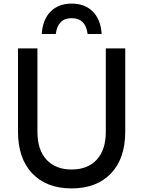

<svg xmlns="http://www.w3.org/2000/svg" viewBox="-20 -1034 796 1067"><path d="M80 -302V-765H188V-301Q188 -201 238.5 -146.5Q289 -92 378 -92Q467 -92 517.5 -146.5Q568 -201 568 -301V-765H676V-302Q676 -153 596.5 -70Q517 13 378 13Q239 13 159.5 -70Q80 -153 80 -302ZM378 -1014Q452 -1014 496 -969.5Q540 -925 545 -845H467Q456 -933 378 -933Q301 -933 290 -845H212Q217 -925 261 -969.5Q305 -1014 378 -1014Z"/></svg>

Font: Application Medium
Style: Regular
Weight: 500
Designer: Wei Huang
Foundry: Wei Huang
Version: Version 0.012